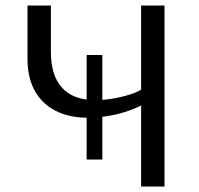

<svg xmlns="http://www.w3.org/2000/svg" viewBox="-20 -678 724 698"><path d="M295 -98V-478H352V-98ZM493 0V-658H578V0ZM299 -250Q232 -250 182.5 -275Q133 -300 106.5 -348Q80 -396 80 -463V-658H165V-490Q165 -403 206 -358.5Q247 -314 327 -314Q358 -314 392.5 -320Q427 -326 457 -336Q487 -346 503 -359L543 -328Q516 -304 475 -286Q434 -268 387.5 -259Q341 -250 299 -250Z"/></svg>

Font: Ysabeau Office Medium
Style: Regular
Weight: 500
Designer: Christian Thalmann (Catharsis Fonts)
Version: Version 2.001;gftools[0.9.30]; featfreeze: tnum,lnum,ss02